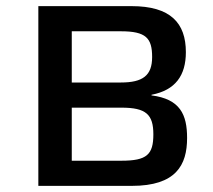

<svg xmlns="http://www.w3.org/2000/svg" viewBox="-20 -606 695 626"><path d="M105 0H410C554 0 590 -68 590 -156C590 -233 567 -283 474 -295V-297C552 -312 586 -360 586 -436C586 -531 536 -586 409 -586H105ZM214 -337V-504H374C456 -504 476 -482 476 -420C476 -360 446 -337 374 -337ZM214 -82V-255H376C456 -255 480 -233 480 -168C480 -102 459 -82 376 -82Z"/></svg>

Font: Saira UNSAM Medium SC
Style: Regular
Weight: 500
Designer: Hector Gatti with collaboration of the Omnibus-Type team
Foundry: Omnibus-Type
Version: Version 1.072;PS 001.072;hotconv 1.0.88;makeotf.lib2.5.64775